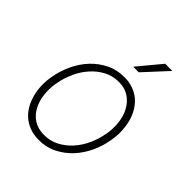

<svg xmlns="http://www.w3.org/2000/svg" viewBox="-207 -864 1001 1001"><g transform="rotate(45 293.5 -364.0)"><path d="M60.5 -272.5 57.6 -254.4Q53.2 -221.7 55.4 -189.2Q57.6 -156.7 66.9 -127Q74.7 -100.1 88.9 -75.9Q103 -51.8 123.5 -33.7Q145.5 -13.7 175.5 -2.2Q205.6 9.3 243.2 9.8Q298.3 10.3 344 -12.5Q389.6 -35.2 424.3 -72.3Q458.5 -109.4 481 -157.2Q503.4 -205.1 511.7 -255.4L514.6 -273.4Q519 -305.7 516.8 -338.1Q514.6 -370.6 506.3 -400.4Q498 -428.7 483.2 -453.4Q468.3 -478 447.8 -496.6Q425.8 -515.6 396.2 -526.9Q366.7 -538.1 329.6 -538.1Q274.9 -538.6 229.5 -516.1Q184.1 -493.7 149.9 -457.5Q114.7 -419.9 92 -371.6Q69.3 -323.2 60.5 -272.5ZM99.6 -254.4 103 -272.5Q110.8 -313.5 129.6 -354.5Q148.4 -395.5 177.2 -427.7Q206.1 -460.4 244.1 -480.5Q282.2 -500.5 328.6 -500Q367.7 -499.5 395.5 -483.2Q423.3 -466.8 441.4 -440.4Q464.8 -407.7 472.2 -362.3Q479.5 -316.9 472.7 -273.4L469.2 -255.4Q462.4 -215.8 443.4 -174.1Q424.3 -132.3 395.5 -100.1Q366.7 -67.9 328.6 -47.9Q290.5 -27.8 244.1 -28.3Q199.2 -28.8 168.9 -48.8Q138.7 -68.8 121.6 -100.6Q103.5 -133.8 98.6 -174.6Q93.8 -215.3 99.6 -254.4ZM430.2 -737.8 323.2 -608.9 363.8 -608.4 482.9 -737.3Z"/></g></svg>

Font: Roboto Mono ExtraLight
Style: Italic
Weight: 250
Italic angle: -10°
Monospace: yes
Designer: Google
Version: Version 3.000